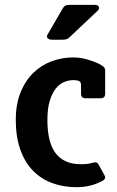

<svg xmlns="http://www.w3.org/2000/svg" viewBox="-20 -755 482 789"><path d="M408.2 -37.1Q413.1 -28.8 411.6 -22.9Q410.2 -17.1 401.9 -12.2Q379.9 0 352.8 7.1Q325.7 14.2 294.9 14.2Q239.3 14.2 193.1 -3.2Q147 -20.5 114 -55.2Q81.1 -89.8 63 -141.6Q44.9 -193.4 44.9 -262.2Q44.9 -327.6 64.7 -376Q84.5 -424.3 117.4 -456.1Q150.4 -487.8 192.9 -503.4Q235.4 -519 280.8 -519Q309.6 -519 338.4 -510.7Q367.2 -502.4 387.7 -492.2Q400.4 -485.4 406.2 -480Q412.1 -474.6 412.1 -463.9V-369.6Q412.1 -351.1 393.1 -351.1H332Q313 -351.1 313 -370.1V-407.2Q313 -420.9 299.8 -423.8Q295.9 -424.8 291 -425.3Q286.1 -425.8 282.2 -425.8Q261.7 -425.8 242.4 -417.5Q223.1 -409.2 208.3 -389.9Q193.4 -370.6 184.1 -339.4Q174.8 -308.1 174.8 -262.2Q174.8 -220.2 182.1 -186.5Q189.5 -152.8 205.8 -129.2Q222.2 -105.5 248.8 -92.8Q275.4 -80.1 314 -80.1Q340.8 -80.1 359.9 -85.9Q369.1 -88.9 375 -87.6Q380.9 -86.4 384.8 -79.1ZM263.7 -600.1Q258.3 -594.7 251.2 -593.3Q244.1 -591.8 234.4 -591.8H195.3Q187 -591.8 182.1 -593.8Q177.2 -595.7 175 -598.9Q172.9 -602.1 173.1 -605.7Q173.3 -609.4 175.3 -612.8L238.3 -721.2Q242.7 -729 248.8 -731.9Q254.9 -734.9 265.6 -734.9H370.6Q377.9 -734.9 381.6 -732.2Q385.3 -729.5 386.5 -725.8Q387.7 -722.2 386.2 -718Q384.8 -713.9 381.3 -710.9Z"/></svg>

Font: New Telegraph
Style: Bold
Weight: 700
Designer: Frank Baranowski
Foundry: Frank Baranowski
Version: Version 3.001